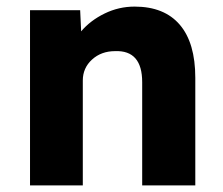

<svg xmlns="http://www.w3.org/2000/svg" viewBox="-20 -562 675 582"><path d="M71 0V-531H223L226 -467Q254 -500 297 -521Q340 -542 388 -542Q478 -542 525 -487Q572 -432 572 -326V0H411V-313Q411 -410 329 -407Q287 -407 259 -381.5Q231 -356 231 -318V0Z"/></svg>

Font: Lexend Deca
Style: Bold
Weight: 700
Designer: Bonnie Shaver-Troup, Thomas Jockin
Foundry: Lexend
Version: Version 1.008; ttfautohint (v1.8.4.7-5d5b)